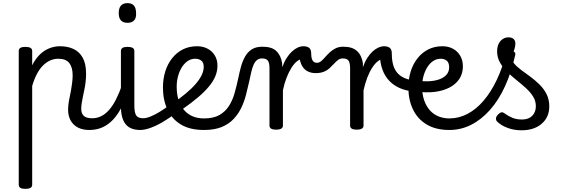

<svg xmlns="http://www.w3.org/2000/svg" viewBox="-20 -815 3609 1229"><path d="M142 394Q121 394 110.5 387.5Q100 381 100 368V-489Q100 -502 110.5 -508.5Q121 -515 142 -515Q164 -515 175 -508.5Q186 -502 186 -489V-397Q207 -439 235 -466Q263 -493 296 -506Q329 -519 364 -519Q413 -519 450.5 -501.5Q488 -484 509.5 -445.5Q531 -407 531 -343Q531 -316 528 -290.5Q525 -265 520 -241Q515 -217 510.5 -195.5Q506 -174 503 -154.5Q500 -135 500 -118Q500 -89 516 -73.5Q532 -58 571 -58Q585 -58 591.5 -46.5Q598 -35 596.5 -20.5Q595 -6 584 5.5Q573 17 552 17Q488 17 452 -18Q416 -53 416 -113Q416 -131 418.5 -151Q421 -171 426 -193.5Q431 -216 435 -239.5Q439 -263 442 -287Q445 -311 445 -334Q445 -384 423.5 -411.5Q402 -439 352 -439Q327 -439 302.5 -428.5Q278 -418 256 -396.5Q234 -375 216.5 -342Q199 -309 186 -265V368Q186 381 175 387.5Q164 394 142 394Z M552 17Q538 17 531.5 5.5Q525 -6 526.5 -20.5Q528 -35 539 -46.5Q550 -58 571 -58Q600 -58 627 -71Q654 -84 678 -111Q702 -138 723 -179.5Q744 -221 763 -276Q768 -291 780 -290.5Q792 -290 801.5 -280.5Q811 -271 808 -259Q788 -189 762.5 -137Q737 -85 705.5 -51Q674 -17 636 0Q598 17 552 17Z M878 17Q848 17 824.5 8.5Q801 0 785.5 -18.5Q770 -37 762 -65.5Q754 -94 754 -135V-489Q754 -502 764.5 -508.5Q775 -515 796 -515Q818 -515 829 -508.5Q840 -502 840 -489V-138Q840 -94 852 -76Q864 -58 897 -58Q911 -58 918 -46.5Q925 -35 923.5 -20.5Q922 -6 911 5.5Q900 17 878 17ZM796 -669Q768 -669 754 -684.5Q740 -700 740 -731Q740 -763 754 -779Q768 -795 796 -795Q824 -795 837.5 -779Q851 -763 851 -731Q853 -700 838.5 -684.5Q824 -669 796 -669Z M877 17Q863 17 856.5 5.5Q850 -6 851.5 -20.5Q853 -35 864 -46.5Q875 -58 896 -58Q916 -58 943.5 -69Q971 -80 1003.5 -100Q1036 -120 1071 -147Q1084 -158 1095.5 -154.5Q1107 -151 1113.5 -140Q1120 -129 1119.5 -115.5Q1119 -102 1107 -92Q1063 -58 1021 -33.5Q979 -9 942 4Q905 17 877 17Z M1076 -146Q1129 -183 1168 -215.5Q1207 -248 1232.5 -277.5Q1258 -307 1271 -334.5Q1284 -362 1284 -387Q1284 -415 1268.5 -427Q1253 -439 1229 -439Q1204 -439 1182.5 -425Q1161 -411 1145 -386Q1129 -361 1120 -328.5Q1111 -296 1111 -260Q1111 -210 1124 -172Q1137 -134 1160.5 -108Q1184 -82 1215.5 -69.5Q1247 -57 1285 -57Q1300 -57 1307 -45.5Q1314 -34 1314 -19.5Q1314 -5 1307 6Q1300 17 1285 17Q1196 17 1138 -18Q1080 -53 1051.5 -114.5Q1023 -176 1023 -255Q1023 -310 1038 -358Q1053 -406 1082 -442.5Q1111 -479 1151 -499Q1191 -519 1241 -519Q1279 -519 1308.5 -503.5Q1338 -488 1355 -460Q1372 -432 1372 -395Q1372 -361 1359 -328.5Q1346 -296 1318 -262Q1290 -228 1247 -191.5Q1204 -155 1145 -114Z M1285 17Q1266 17 1257 6Q1248 -5 1248 -19.5Q1248 -34 1257 -45.5Q1266 -57 1285 -57Q1347 -57 1385 -79Q1423 -101 1446 -137.5Q1469 -174 1481.5 -218.5Q1494 -263 1504 -309Q1512 -349 1522 -386Q1532 -423 1548.5 -452.5Q1565 -482 1591.5 -499Q1618 -516 1660 -516Q1670 -516 1674.5 -504.5Q1679 -493 1678 -478.5Q1677 -464 1671.5 -452.5Q1666 -441 1657 -441Q1638 -441 1625 -430.5Q1612 -420 1603.5 -401Q1595 -382 1588.5 -354.5Q1582 -327 1575 -293Q1566 -253 1555 -209.5Q1544 -166 1525 -126Q1506 -86 1475.5 -53.5Q1445 -21 1399 -2Q1353 17 1285 17Z M1747 15Q1726 15 1715.5 8.5Q1705 2 1705 -11V-377Q1705 -413 1694.5 -427Q1684 -441 1657 -441Q1642 -441 1635 -452.5Q1628 -464 1628 -478.5Q1628 -493 1636 -504.5Q1644 -516 1659 -516Q1689 -516 1711 -509.5Q1733 -503 1748 -489Q1763 -475 1772.5 -455.5Q1782 -436 1786 -410L1787 -385Q1799 -419 1815 -444Q1831 -469 1849 -485.5Q1867 -502 1885.5 -510.5Q1904 -519 1922 -519Q1941 -519 1950.5 -507Q1960 -495 1960 -479Q1960 -463 1950.5 -451Q1941 -439 1922 -439Q1903 -439 1883.5 -424.5Q1864 -410 1846.5 -382.5Q1829 -355 1814.5 -318Q1800 -281 1791 -237V-11Q1791 2 1780 8.5Q1769 15 1747 15Z M2000 -347Q1968 -347 1944.5 -361Q1921 -375 1908.5 -403.5Q1896 -432 1896 -472L1923 -519Q1945 -519 1958.5 -509Q1972 -499 1972 -472Q1972 -452 1976 -439Q1980 -426 1988 -419.5Q1996 -413 2008 -413Q2023 -413 2035.5 -423.5Q2048 -434 2061.5 -449.5Q2075 -465 2091 -480Q2107 -495 2128 -505.5Q2149 -516 2177 -516Q2196 -516 2204.5 -504.5Q2213 -493 2212.5 -478.5Q2212 -464 2202 -452.5Q2192 -441 2173 -441Q2157 -441 2144.5 -431.5Q2132 -422 2119 -408Q2106 -394 2090.5 -379.5Q2075 -365 2053.5 -356Q2032 -347 2000 -347Z M2263 15Q2242 15 2231.5 8.5Q2221 2 2221 -11V-377Q2221 -413 2211 -427Q2201 -441 2173 -441Q2159 -441 2151.5 -452.5Q2144 -464 2144 -478.5Q2144 -493 2152 -504.5Q2160 -516 2176 -516Q2206 -516 2227.5 -509.5Q2249 -503 2264.5 -489Q2280 -475 2289.5 -455.5Q2299 -436 2303 -410V-385Q2315 -419 2331 -444Q2347 -469 2365 -485.5Q2383 -502 2402 -510.5Q2421 -519 2439 -519Q2458 -519 2467.5 -507Q2477 -495 2477 -479Q2477 -463 2467.5 -451Q2458 -439 2439 -439Q2420 -439 2400.5 -424.5Q2381 -410 2363 -382.5Q2345 -355 2331 -318Q2317 -281 2307 -237V-11Q2307 2 2296 8.5Q2285 15 2263 15Z M2621 -230Q2575 -235 2537 -252Q2499 -269 2471 -298.5Q2443 -328 2427.5 -371Q2412 -414 2411 -472L2439 -519Q2461 -519 2474.5 -509Q2488 -499 2488 -472Q2488 -431 2496.5 -400.5Q2505 -370 2522.5 -349.5Q2540 -329 2566 -317Q2592 -305 2626 -300Q2645 -297 2652.5 -285.5Q2660 -274 2658 -260.5Q2656 -247 2646 -237.5Q2636 -228 2621 -230Z M2642 -300Q2688 -293 2726.5 -295Q2765 -297 2794 -308Q2823 -319 2839 -338Q2855 -357 2855 -384Q2855 -414 2839.5 -426.5Q2824 -439 2800 -439Q2775 -439 2753.5 -425Q2732 -411 2716 -386Q2700 -361 2691 -328.5Q2682 -296 2682 -260Q2682 -210 2695.5 -172Q2709 -134 2732.5 -108Q2756 -82 2788 -69.5Q2820 -57 2856 -57Q2871 -57 2878 -45.5Q2885 -34 2885 -19.5Q2885 -5 2878 6Q2871 17 2856 17Q2770 17 2711.5 -18Q2653 -53 2623.5 -114.5Q2594 -176 2594 -255Q2594 -310 2609 -358Q2624 -406 2653 -442.5Q2682 -479 2722 -499Q2762 -519 2812 -519Q2850 -519 2879.5 -503Q2909 -487 2926 -458Q2943 -429 2943 -390Q2943 -344 2920 -309.5Q2897 -275 2856 -254Q2815 -233 2760.5 -226.5Q2706 -220 2642 -230Z M2856 17Q2837 17 2828 6Q2819 -5 2819 -19.5Q2819 -34 2828 -45.5Q2837 -57 2856 -57Q2917 -57 2972.5 -86Q3028 -115 3075.5 -170.5Q3123 -226 3160.5 -305Q3198 -384 3222 -484Q3225 -493 3239.5 -493Q3254 -493 3268 -485.5Q3282 -478 3278 -463Q3253 -351 3212.5 -262.5Q3172 -174 3116.5 -111.5Q3061 -49 2995.5 -16Q2930 17 2856 17Z M3318 19Q3270 19 3228.5 3.5Q3187 -12 3161 -38Q3154 -46 3155 -58Q3156 -70 3169 -83Q3180 -94 3189 -96Q3198 -98 3210 -89Q3235 -71 3261 -60.5Q3287 -50 3322 -50Q3363 -50 3386.5 -73.5Q3410 -97 3410 -135Q3410 -169 3392.5 -197Q3375 -225 3346.5 -251Q3318 -277 3286 -302.5Q3254 -328 3226 -355.5Q3198 -383 3180 -415.5Q3162 -448 3162 -487Q3162 -528 3183 -552Q3204 -576 3234 -576Q3256 -576 3267.5 -565.5Q3279 -555 3279 -536Q3279 -519 3272 -497.5Q3265 -476 3254 -452Q3254 -429 3271.5 -408Q3289 -387 3317 -366.5Q3345 -346 3375.5 -323.5Q3406 -301 3433.5 -274Q3461 -247 3478.5 -212.5Q3496 -178 3496 -134Q3496 -65 3447.5 -23Q3399 19 3318 19Z"/></svg>

Font: Playwrite HR Lijeva
Style: Regular
Weight: 400
Designer: Veronika Burian, José Scaglione
Foundry: TypeTogether
Version: Version 1.002